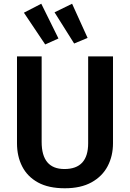

<svg xmlns="http://www.w3.org/2000/svg" viewBox="-20 -993 696 1028"><path d="M327 15Q240 15 183.5 -16Q127 -47 99 -101.5Q71 -156 71 -226V-691H203V-233Q203 -88 325 -88Q452 -88 452 -226V-691H585V-226Q585 -158 556.5 -103.5Q528 -49 470.5 -17Q413 15 327 15ZM222 -755 108 -925 201 -973 293 -787ZM377 -760 272 -927 366 -973 449 -790Z"/></svg>

Font: Trujillo Medium
Style: Regular
Weight: 500
Designer: Fira Sans original fonts by bBox Type GmbH, Carrois Corporate GbR, & Edenspiekermann AG / Changes by Cristiano Sobral
Foundry: Fira Sans original fonts by bBox Type GmbH, Carrois Corporate GbR, & Edenspiekermann AG / Changes by Cristiano Sobral
Version: Version 4.301;October 17, 2021;FontCreator 14.0.0.2814 64-bi